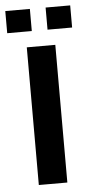

<svg xmlns="http://www.w3.org/2000/svg" viewBox="-70 -746 369 778"><g transform="rotate(-5 114.0 -357.0)"><path d="M56 0V-560H172V0ZM-18 -624V-714H82V-624ZM146 -624V-714H246V-624Z"/></g></svg>

Font: Tektur Medium
Style: Regular
Weight: 500
Designer: Adam Jagosz
Foundry: Adam Jagosz
Version: Version 1.005;gftools[0.9.30]